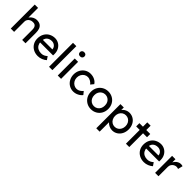

<svg xmlns="http://www.w3.org/2000/svg" viewBox="333 -2370 4191 4191"><g transform="rotate(45 2429.0 -274.5)"><path d="M527 -320V0H424V-313Q424 -354 413.5 -383Q403 -412 378.5 -428Q354 -444 313 -442Q274 -442 242.5 -425.5Q211 -409 193 -380.5Q175 -352 175 -318V0H72V-740H175V-417L157 -405Q166 -436 194 -466.5Q222 -497 262.5 -516.5Q303 -536 347 -536Q414 -536 454 -508Q494 -480 510.5 -432Q527 -384 527 -320Z M1117 -69Q1083 -36 1026.5 -13Q970 10 912 10Q831 10 768 -24.5Q705 -59 670 -119.5Q635 -180 635 -257Q635 -342 671 -405.5Q707 -469 768.5 -502.5Q830 -536 903 -537Q969 -537 1023.5 -504.5Q1078 -472 1109.5 -414Q1141 -356 1141 -282L1140 -238H711L688 -320H1051L1036 -303V-327Q1033 -360 1013.5 -386.5Q994 -413 964.5 -427.5Q935 -442 903 -442Q827 -442 782 -399.5Q737 -357 737 -264Q737 -210 760 -169Q783 -128 825 -106Q867 -84 922 -84Q970 -84 1003 -100.5Q1036 -117 1067 -144L1118 -69Z M1253 -740H1356V0H1253Z M1503 -704Q1503 -731 1521 -750Q1539 -769 1572 -769Q1606 -769 1623.5 -751.5Q1641 -734 1641 -704Q1641 -677 1623 -658Q1605 -639 1572 -639Q1538 -639 1520.5 -656.5Q1503 -674 1503 -704ZM1571 0H1522V-525H1625V0Z M2015 -83Q2061 -83 2097.5 -106Q2134 -129 2162 -163L2219 -93Q2188 -50 2129 -20Q2070 10 2004 10Q1933 10 1874.5 -26Q1816 -62 1782.5 -124.5Q1749 -187 1749 -263Q1749 -339 1782.5 -401.5Q1816 -464 1874.5 -500Q1933 -536 2004 -536Q2075 -536 2132.5 -507Q2190 -478 2219 -430L2162 -360Q2138 -394 2095.5 -418.5Q2053 -443 2014 -443Q1967 -443 1929 -419.5Q1891 -396 1869 -355Q1847 -314 1847 -263Q1847 -212 1870 -171Q1893 -130 1932 -106.5Q1971 -83 2015 -83Z M2552 10Q2477 10 2416 -25Q2355 -60 2319.5 -122Q2284 -184 2284 -263Q2284 -342 2319.5 -404Q2355 -466 2416 -501Q2477 -536 2552 -536Q2626 -536 2687.5 -501Q2749 -466 2784 -403.5Q2819 -341 2819 -263Q2819 -185 2784 -122.5Q2749 -60 2687.5 -25Q2626 10 2552 10ZM2552 -442Q2506 -442 2468.5 -419Q2431 -396 2409.5 -355.5Q2388 -315 2389 -263Q2388 -212 2409.5 -171Q2431 -130 2468.5 -107Q2506 -84 2552 -84Q2598 -84 2635.5 -107Q2673 -130 2694 -171Q2715 -212 2714 -263Q2715 -315 2694 -355.5Q2673 -396 2635.5 -419Q2598 -442 2552 -442Z M3450 -263Q3450 -185 3418 -123Q3386 -61 3330.5 -26Q3275 9 3208 9Q3159 9 3115.5 -11Q3072 -31 3043.5 -60.5Q3015 -90 3009 -117L3035 -131V220H2931V-526H3035V-405L3019 -414Q3025 -441 3052 -469Q3079 -497 3119.5 -515.5Q3160 -534 3205 -534Q3274 -534 3330 -499.5Q3386 -465 3418 -403Q3450 -341 3450 -263ZM3030 -263Q3030 -213 3050.5 -172.5Q3071 -132 3107.5 -109Q3144 -86 3191 -86Q3237 -86 3273.5 -109.5Q3310 -133 3330.5 -173Q3351 -213 3351 -263Q3351 -313 3330.5 -353Q3310 -393 3273.5 -416Q3237 -439 3191 -439Q3144 -439 3107.5 -416Q3071 -393 3050.5 -353Q3030 -313 3030 -263Z M3627 0V-659H3730V0ZM3518 -425V-525H3852V-425Z M4391 -69Q4357 -36 4300.5 -13Q4244 10 4186 10Q4105 10 4042 -24.5Q3979 -59 3944 -119.5Q3909 -180 3909 -257Q3909 -342 3945 -405.5Q3981 -469 4042.5 -502.5Q4104 -536 4177 -537Q4243 -537 4297.5 -504.5Q4352 -472 4383.5 -414Q4415 -356 4415 -282L4414 -238H3985L3962 -320H4325L4310 -303V-327Q4307 -360 4287.5 -386.5Q4268 -413 4238.5 -427.5Q4209 -442 4177 -442Q4101 -442 4056 -399.5Q4011 -357 4011 -264Q4011 -210 4034 -169Q4057 -128 4099 -106Q4141 -84 4196 -84Q4244 -84 4277 -100.5Q4310 -117 4341 -144L4392 -69Z M4766 -426Q4733 -426 4702 -409Q4671 -392 4651 -361Q4631 -330 4631 -290V0H4527V-525H4631V-360L4621 -400Q4632 -437 4658 -468.5Q4684 -500 4719.5 -518Q4755 -536 4791 -536Q4808 -536 4823.5 -533Q4839 -530 4848 -526L4821 -414Q4810 -419 4795.5 -422.5Q4781 -426 4766 -426Z"/></g></svg>

Font: Lexend
Style: Regular
Weight: 400
Designer: Thomas Jockin
Foundry: Lexend
Version: Version 1.000